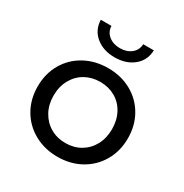

<svg xmlns="http://www.w3.org/2000/svg" viewBox="-171 -873 976 1016"><g transform="rotate(30 317.5 -365.5)"><path d="M176 -29C218 -5.7 265.3 6 318 6C370.7 6 417.8 -5.7 459.5 -29C501.2 -52.3 533.8 -84.5 557.5 -125.5C581.2 -166.5 593 -213 593 -265C593 -317 581.2 -363.5 557.5 -404.5C533.8 -445.5 501.2 -477.5 459.5 -500.5C417.8 -523.5 370.7 -535 318 -535C265.3 -535 218 -523.5 176 -500.5C134 -477.5 101.2 -445.5 77.5 -404.5C53.8 -363.5 42 -317 42 -265C42 -213 53.8 -166.5 77.5 -125.5C101.2 -84.5 134 -52.3 176 -29ZM409.5 -101.5C382.5 -85.8 352 -78 318 -78C284 -78 253.5 -85.8 226.5 -101.5C199.5 -117.2 178.2 -139.2 162.5 -167.5C146.8 -195.8 139 -228.3 139 -265C139 -301.7 146.8 -334.2 162.5 -362.5C178.2 -390.8 199.5 -412.7 226.5 -428C253.5 -443.3 284 -451 318 -451C352 -451 382.5 -443.3 409.5 -428C436.5 -412.7 457.7 -390.8 473 -362.5C488.3 -334.2 496 -301.7 496 -265C496 -228.3 488.3 -195.8 473 -167.5C457.7 -139.2 436.5 -117.2 409.5 -101.5ZM202.5 -638C232.8 -613.3 271 -601 317 -601C363 -601 401.2 -613.3 431.5 -638C461.8 -662.7 477.7 -695.7 479 -737H414C413.3 -713 403.8 -693.7 385.5 -679C367.2 -664.3 344.3 -657 317 -657C289.7 -657 266.8 -664.3 248.5 -679C230.2 -693.7 220.7 -713 220 -737H155C156.3 -695.7 172.2 -662.7 202.5 -638Z"/></g></svg>

Font: ICO Headline
Style: Regular
Weight: 500
Designer: Julieta Ulanovsky
Foundry: Julieta Ulanovsky
Version: Version 7.200